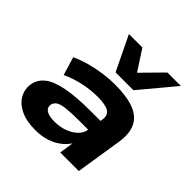

<svg xmlns="http://www.w3.org/2000/svg" viewBox="-199 -939 1119 1119"><g transform="rotate(45 360.0 -380.0)"><path d="M250 11Q177 11 128 -13Q79 -37 57.5 -77Q36 -117 45 -166Q55 -208 91 -236.5Q127 -265 203.5 -280.5Q280 -296 408 -296H505L492 -209H394Q327 -209 288 -204.5Q249 -200 232 -189Q215 -178 210 -159Q205 -134 225.5 -118.5Q246 -103 296 -103Q339 -103 376 -116.5Q413 -130 438.5 -154.5Q464 -179 468 -212L484 -309Q491 -350 463 -367Q435 -384 372 -384Q315 -384 255.5 -371.5Q196 -359 141 -333L107 -446Q148 -465 196.5 -478.5Q245 -492 295.5 -499Q346 -506 392 -506Q487 -506 547 -484Q607 -462 631.5 -413.5Q656 -365 644 -286L599 0H446L462 -105H469Q451 -70 419.5 -44Q388 -18 346 -3.5Q304 11 250 11ZM344 -558 241 -771H352L434 -645L558 -771H669L491 -558Z"/></g></svg>

Font: Nunito Sans 10pt Expanded ExtraBold
Style: Italic
Weight: 800
Width: 7
Italic angle: -9°
Designer: Vernon Adams
Foundry: Vernon Adams
Version: Version 3.101;gftools[0.9.27]